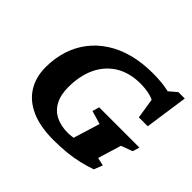

<svg xmlns="http://www.w3.org/2000/svg" viewBox="-171 -955 1182 1182"><g transform="rotate(45 420.0 -364.0)"><path d="M457 -80.5Q474.5 -80.5 495.5 -83.5Q516.5 -86.5 539.2 -92.2Q562 -98 584 -107L490 -37.5L557.5 -257.5L470 -283.5L483 -328.5H833.5L820 -283.5L745.5 -256L699 -103.5L752 -91.5L729.5 -35Q685 -19.5 638 -8.5Q591 2.5 538.8 7.8Q486.5 13 425 13Q308.5 13 230.8 -22.2Q153 -57.5 114 -121.2Q75 -185 75 -270.5Q75 -347.5 96.2 -415Q117.5 -482.5 158.8 -536.8Q200 -591 260 -630.2Q320 -669.5 397.2 -690.2Q474.5 -711 568.5 -711Q607 -711 641.5 -707.8Q676 -704.5 706.8 -697.8Q737.5 -691 766.5 -679.5L685.5 -675L762 -739.5H817.5L777 -457.5H699.5L669 -651.5L702 -575Q674.5 -595.5 638.2 -603.8Q602 -612 559 -612Q501 -612 454 -596.5Q407 -581 371 -552Q335 -523 310.2 -482.5Q285.5 -442 273 -391.5Q260.5 -341 260.5 -283Q260.5 -214 285 -169Q309.5 -124 353.5 -102.2Q397.5 -80.5 457 -80.5Z"/></g></svg>

Font: Newsreader 9pt
Style: Bold Italic
Weight: 700
Italic angle: -17°
Designer: Hugues Gentile
Foundry: Production Type
Version: Version 1.003